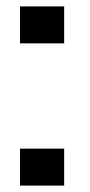

<svg xmlns="http://www.w3.org/2000/svg" viewBox="-20 -580 282 600"><path d="M42.5 -115.5V0H180.5V-115.5ZM42.5 -560V-444.5H180.5V-560Z"/></svg>

Font: Anybody SemiExpanded SemiBold
Style: Regular
Weight: 600
Width: 6
Designer: Tyler Finck
Foundry: Etcetera Type Company
Version: Version 1.113;gftools[0.9.25]